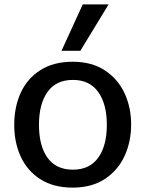

<svg xmlns="http://www.w3.org/2000/svg" viewBox="-20 -841 665 877"><path d="M45 0ZM45 -270Q45 -353 75 -418Q105 -483 165 -521Q225 -559 312 -559Q399 -559 459 -519.5Q519 -480 549 -415Q579 -350 579 -272Q579 -194 549 -128.5Q519 -63 459 -23.5Q399 16 312 16Q225 16 165 -22Q105 -60 75 -125Q45 -190 45 -270ZM468 -271Q468 -366 428.5 -421Q389 -476 313 -476Q236 -476 197 -421Q158 -366 158 -271Q158 -175 197 -120.5Q236 -66 313 -66Q389 -66 428.5 -120.5Q468 -175 468 -271ZM358 -821H476L347 -609H261Z"/></svg>

Font: Martel Sans SemiBold
Style: Regular
Weight: 600
Designer: Dan Reynolds and Mathieu Réguer
Foundry: Dan Reynolds and Mathieu Réguer
Version: Version 1.002; ttfautohint (v1.1) -l 5 -r 5 -G 72 -x 0 -D la